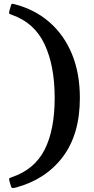

<svg xmlns="http://www.w3.org/2000/svg" viewBox="-20 -818 494 1006"><path d="M30 -764 37 -788Q39.5 -797 42 -798Q44.5 -799 54 -796.5Q161 -769.5 238.2 -702.5Q315.5 -635.5 357 -534.8Q398.5 -434 398.5 -305Q398.5 -115.5 309.8 3Q221 121.5 65.5 164Q54.5 167 47 167.2Q39.5 167.5 36.5 154.5L29.5 131Q26.5 119 28.5 116.8Q30.5 114.5 41.5 110.5Q160.5 70.5 213.5 -33.2Q266.5 -137 266.5 -305Q266.5 -474 213 -587.2Q159.5 -700.5 39 -741.5Q28 -745.5 27.5 -748.8Q27 -752 30 -764Z"/></svg>

Font: Besley* Medium
Style: Regular
Weight: 500
Designer: Owen Earl
Foundry: indestructible type*
Version: Version 3.000; ttfautohint (v1.8.3)